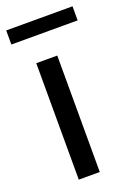

<svg xmlns="http://www.w3.org/2000/svg" viewBox="-133 -721 547 776"><g transform="rotate(-20 140.5 -333.5)"><path d="M282.7 -606.4V-667H-2.4V-606.4ZM157.2 0 156.7 -501H66.4L66.9 0Z"/></g></svg>

Font: Ride
Style: Regular
Weight: 400
Version: Version 3.000